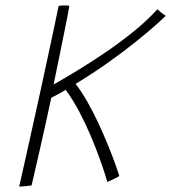

<svg xmlns="http://www.w3.org/2000/svg" viewBox="-20 -670 630 706"><path d="M50.5 16Q59.5 -22.5 72 -79Q84.5 -135.5 99.2 -201.5Q114 -267.5 128.8 -335.5Q143.5 -403.5 156.8 -465Q170 -526.5 180.2 -574.5Q190.5 -622.5 195.5 -648Q199 -649 205 -649.5Q211 -650 217.5 -650Q223 -650 227.8 -649.8Q232.5 -649.5 235 -648.5Q233.5 -637.5 227.8 -608.5Q222 -579.5 213.8 -538.8Q205.5 -498 196 -451.5Q186.5 -405 177 -359Q214.5 -380.5 264 -410.5Q313.5 -440.5 367 -476.8Q420.5 -513 470.5 -553.5Q520.5 -594 559 -636Q562 -632.5 568 -627.5Q574 -622.5 580.2 -618.2Q586.5 -614 589.5 -612Q575.5 -598 546.5 -572.5Q517.5 -547 475 -513Q432.5 -479 378 -440.2Q323.5 -401.5 258 -361.5Q280 -333.5 302 -294.5Q324 -255.5 343.8 -212.8Q363.5 -170 379.2 -131Q395 -92 405.2 -63Q415.5 -34 418.5 -23Q413 -19 404.5 -14.8Q396 -10.5 388 -6.8Q380 -3 374.5 -1Q374 -3.5 366.8 -27Q359.5 -50.5 346.2 -87.5Q333 -124.5 314.5 -168.5Q296 -212.5 272.5 -257.2Q249 -302 221.5 -340Q212 -333.5 194.2 -324Q176.5 -314.5 168.5 -310.5Q159 -265.5 147 -211.5Q135 -157.5 123.8 -108Q112.5 -58.5 104.8 -25.2Q97 8 96 12Q91 12.5 83 13.5Q75 14.5 66.5 15.2Q58 16 50.5 16Z"/></svg>

Font: Grandstander Thin Thin
Style: Italic
Weight: 250
Italic angle: -15°
Version: Version 1.200